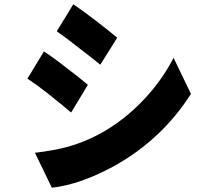

<svg xmlns="http://www.w3.org/2000/svg" viewBox="-20 -834 1009 896"><path d="M448 -532Q423 -552 402 -569L350 -609Q287 -659 245 -688L322 -814Q366 -785 429 -736Q484 -694 527 -658ZM222 42 143 -121Q228 -131 293 -148Q372 -170 443 -208Q556 -269 648 -366Q735 -457 790 -564L871 -396Q738 -186 516 -61Q356 27 222 42ZM312 -309 278 -337Q271 -344 265 -348L203 -398Q151 -439 108 -467L185 -594Q230 -565 293 -515Q347 -475 390 -438Z"/></svg>

Font: Xiangcui Wave Sans Xiangcui Wave Sans
Style: Regular
Weight: 800
Width: 3
Version: Version 0.920;March 28, 2024;FontCreator 14.0.0.2814 64-bit